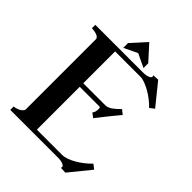

<svg xmlns="http://www.w3.org/2000/svg" viewBox="-265 -1052 1194 1194"><g transform="rotate(45 332.0 -455.0)"><path d="M220 -455H411Q436 -455 459 -472Q482 -489 504 -512L533 -489Q525 -479 517 -469.5Q509 -460 496.5 -445Q484 -430 465.5 -406.5Q447 -383 417 -345L388 -367Q401 -380 401 -409Q401 -424 394 -424H220V-47H443Q461 -47 483.5 -55Q506 -63 529.5 -76.5Q553 -90 576 -108Q599 -126 618 -146L648 -123L534 17L492 15Q496 11 496 7Q496 -3 479 -10Q462 -17 440 -17H16V-47Q23 -47 34.5 -50Q46 -53 56.5 -58.5Q67 -64 74.5 -72Q82 -80 82 -89V-705Q82 -712 75.5 -718Q69 -724 59.5 -727.5Q50 -731 38 -733Q26 -735 16 -735V-765H440Q462 -765 479 -772Q496 -779 496 -789Q496 -794 492 -798L534 -800L648 -659L618 -636Q600 -655 577 -673Q554 -691 530 -704.5Q506 -718 483.5 -726.5Q461 -735 443 -735H220ZM240 -828.4 329 -926.6 418 -828.4V-786.6L329 -829.3L240 -786.6Z"/></g></svg>

Font: CatShop
Style: Regular
Weight: 400
Designer: Peter Wiegel
Foundry: Peter Wiegel
Version: Version 1.000 2009 initial release